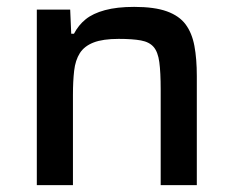

<svg xmlns="http://www.w3.org/2000/svg" viewBox="-20 -538 680 558"><path d="M87 0V-510H184L187 -440H195Q208 -465 229 -482Q250 -499 285 -508.5Q320 -518 370 -518Q429 -518 465 -505Q501 -492 519.5 -467Q538 -442 545 -404.5Q552 -367 552 -317V0H447V-277Q447 -328 443 -357.5Q439 -387 426.5 -401.5Q414 -416 389.5 -420.5Q365 -425 325 -425Q279 -425 252 -414.5Q225 -404 212 -383.5Q199 -363 195.5 -332.5Q192 -302 192 -262V0Z"/></svg>

Font: Saira SemiExpanded Medium
Style: Regular
Weight: 500
Width: 6
Designer: Hector Gatti with collaboration of the Omnibus-Type team
Foundry: Omnibus-Type
Version: Version 1.101